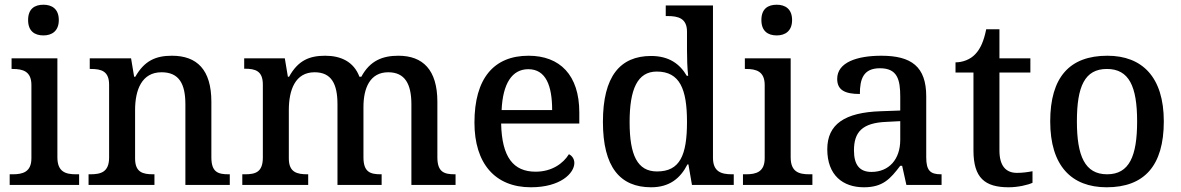

<svg xmlns="http://www.w3.org/2000/svg" viewBox="-20 -783 5001 813"><path d="M164 -633C199 -633 229 -651 229 -698C229 -746 199 -763 164 -763C127 -763 99 -746 99 -698C99 -651 127 -633 164 -633ZM21 0H315V-45H302C258 -45 223 -55 223 -117V-536H29V-491H34C77 -491 113 -481 113 -423V-113C113 -55 77 -45 34 -45H21Z M355 0H634V-45H629C585 -45 552 -53 552 -112V-317C552 -402 580 -477 664 -477C739 -477 765 -427 765 -341V0H953V-45H948C903 -45 875 -54 875 -117V-352C875 -488 814 -547 708 -547C641 -547 592 -527 553 -458H548L535 -536H360V-491H365C409 -491 442 -482 442 -424V-116C442 -54 407 -45 362 -45H355Z M1006 0H1285V-45H1282C1238 -45 1203 -53 1203 -112V-317C1203 -402 1230 -477 1312 -477C1384 -477 1409 -427 1409 -341V0H1596V-45H1593C1548 -45 1519 -54 1519 -117V-330C1519 -409 1546 -477 1624 -477C1695 -477 1722 -427 1722 -341V0H1909V-45H1906C1861 -45 1832 -54 1832 -117V-352C1832 -488 1770 -547 1667 -547C1601 -547 1547 -527 1510 -458H1502C1478 -522 1423 -547 1357 -547C1290 -547 1242 -527 1204 -458H1199L1186 -536H1014V-492H1017C1061 -492 1093 -483 1093 -425V-116C1093 -54 1062 -45 1017 -45H1006Z M2228 10C2354 10 2412 -50 2412 -93C2412 -112 2400 -125 2389 -130C2365 -91 2317 -56 2248 -56C2154 -56 2105 -117 2102 -260H2433V-307C2433 -465 2351 -547 2218 -547C2071 -547 1989 -451 1989 -264C1989 -91 2076 10 2228 10ZM2318 -317H2104C2109 -429 2148 -490 2217 -490C2291 -490 2318 -421 2318 -317Z M2737 10C2815 10 2861 -28 2891 -87H2895L2910 0H3087V-45H3079C3034 -45 2999 -56 2999 -115V-760H2799V-715H2807C2851 -715 2889 -706 2889 -649V-572C2889 -539 2890 -494 2894 -462H2888C2859 -512 2813 -546 2737 -546C2606 -546 2533 -460 2533 -267C2533 -75 2606 10 2737 10ZM2762 -57C2679 -57 2646 -126 2646 -266C2646 -405 2679 -480 2761 -480C2859 -480 2889 -405 2889 -267C2889 -125 2859 -57 2762 -57Z M3269 -633C3304 -633 3334 -651 3334 -698C3334 -746 3304 -763 3269 -763C3232 -763 3204 -746 3204 -698C3204 -651 3232 -633 3269 -633ZM3126 0H3420V-45H3407C3363 -45 3328 -55 3328 -117V-536H3134V-491H3139C3182 -491 3218 -481 3218 -423V-113C3218 -55 3182 -45 3139 -45H3126Z M3638 10C3719 10 3750 -26 3792 -81H3800L3818 0H3967V-45H3964C3919 -45 3902 -61 3902 -117V-375C3902 -501 3839 -547 3712 -547C3609 -547 3525 -519 3525 -449C3525 -402 3557 -385 3621 -385C3621 -449 3636 -494 3706 -494C3780 -494 3792 -446 3792 -373V-315L3709 -312C3557 -307 3483 -257 3483 -151C3483 -41 3549 10 3638 10ZM3670 -55C3619 -55 3596 -86 3596 -146C3596 -223 3630 -263 3734 -267L3792 -270V-191C3792 -108 3744 -55 3670 -55Z M4251 10C4291 10 4333 0 4352 -9V-58C4331 -54 4310 -51 4286 -51C4239 -51 4212 -81 4212 -146V-476H4343V-536H4212V-659H4156C4146 -610 4132 -577 4110 -554C4089 -531 4056 -519 4026 -519V-476H4102V-146C4102 -30 4150 10 4251 10Z M4666 10C4825 10 4908 -81 4908 -269C4908 -456 4817 -547 4669 -547C4509 -547 4427 -456 4427 -269C4427 -81 4517 10 4666 10ZM4668 -45C4574 -45 4540 -122 4540 -269C4540 -417 4573 -491 4667 -491C4761 -491 4795 -417 4795 -269C4795 -122 4762 -45 4668 -45Z"/></svg>

Font: Noto Serif Malayalam Medium
Style: Regular
Weight: 500
Designer: Indian type Foundry, Jelle Bosma, Monotype Design Team
Foundry: Monotype Imaging Inc.
Version: Version 2.104